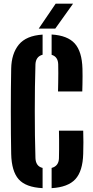

<svg xmlns="http://www.w3.org/2000/svg" viewBox="-20 -992 495 1021"><path d="M206.5 8.5Q117 4 79.2 -38.8Q41.5 -81.5 39.5 -174Q38.5 -223 38 -281Q37.5 -339 37.5 -400Q37.5 -461 38 -519.2Q38.5 -577.5 39.5 -627Q41 -707 80.2 -754.8Q119.5 -802.5 206.5 -808V-701Q188 -696 178.8 -683.2Q169.5 -670.5 168.5 -650Q166.5 -592 165.8 -528.5Q165 -465 165 -400Q165 -335 165.8 -271.8Q166.5 -208.5 168.5 -150.5Q169.5 -129.5 178.8 -116.5Q188 -103.5 206.5 -99ZM254.5 8.5V-99Q273.5 -104 283.2 -117Q293 -130 293.5 -150.5Q294 -171 294.2 -197.5Q294.5 -224 294.2 -250.5Q294 -277 293.5 -297H422.5Q423.5 -268.5 423.5 -235.8Q423.5 -203 422.5 -174Q420 -82 380.8 -39.2Q341.5 3.5 254.5 8.5ZM288.5 -505.5Q289 -526 289.5 -551.8Q290 -577.5 290 -603.5Q290 -629.5 289.5 -650Q289 -670 280.2 -682.8Q271.5 -695.5 254.5 -700.5V-808.5Q339 -803.5 377.5 -760.8Q416 -718 418.5 -626.5Q419 -609 419 -587.5Q419 -566 418.5 -544.2Q418 -522.5 417.5 -505.5ZM186 -840 276 -972.5H368.5L274 -840Z"/></svg>

Font: Big Shoulders Stencil Display Thin ExtraBold
Style: Regular
Weight: 800
Version: Version 2.001